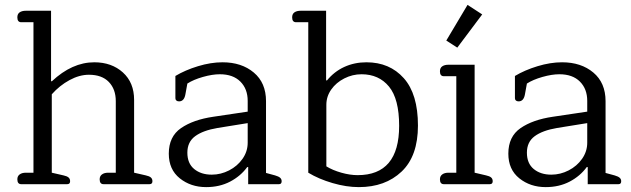

<svg xmlns="http://www.w3.org/2000/svg" viewBox="-20 -754 2585 786"><path d="M51 -20Q51 -33 60.5 -40Q70 -47 86 -47H117V-663H67Q51 -663 51 -683Q51 -697 60.5 -703.5Q70 -710 86 -710H189V-422L192 -421Q275 -499 366 -499Q437 -499 483 -457.5Q529 -416 529 -345V-47L577 -36Q591 -33 597.5 -27.5Q604 -22 604 -12Q604 0 592 0H404Q388 0 388 -20Q388 -33 397.5 -40Q407 -47 423 -47H454V-340Q454 -389 425.5 -418.5Q397 -448 344 -448Q305 -448 264.5 -426Q224 -404 192 -368V-47L240 -36Q254 -33 260.5 -27.5Q267 -22 267 -12Q267 0 255 0H67Q51 0 51 -20Z M671 -125Q671 -195 721 -229.5Q771 -264 853 -276L994 -297V-341Q994 -390 964 -420Q934 -450 880 -450Q849 -450 810.5 -439Q772 -428 747 -412L739 -368Q734 -339 713 -339Q706 -339 702 -342.5Q698 -346 698 -352V-443Q738 -467 790.5 -483Q843 -499 891 -499Q969 -499 1019 -457Q1069 -415 1069 -340V-46L1106 -36Q1120 -32 1126.5 -26.5Q1133 -21 1133 -12Q1133 0 1122 0H996V-70H992Q965 -33 922 -10.5Q879 12 824 12Q761 12 716 -24Q671 -60 671 -125ZM994 -170V-250L870 -230Q811 -220 779 -196.5Q747 -173 747 -129Q747 -85 775 -62Q803 -39 847 -39Q884 -39 918 -56.5Q952 -74 973 -104Q994 -134 994 -170Z M1242 -47V-663H1192Q1176 -663 1176 -683Q1176 -697 1185.5 -703.5Q1195 -710 1211 -710H1315V-426L1318 -424Q1348 -461 1389.5 -480Q1431 -499 1480 -499Q1575 -499 1633 -434Q1691 -369 1691 -240Q1691 -115 1624 -51.5Q1557 12 1449 12Q1398 12 1341.5 -4.5Q1285 -21 1242 -47ZM1614 -239Q1614 -349 1572.5 -399.5Q1531 -450 1460 -450Q1423 -450 1389.5 -433Q1356 -416 1336 -387.5Q1316 -359 1316 -325V-73Q1342 -57 1377.5 -47Q1413 -37 1444 -37Q1614 -37 1614 -239Z M1807 -588 1894 -734 1954 -695 1852 -559ZM1781 -20Q1781 -33 1790.5 -40Q1800 -47 1816 -47H1848V-442H1797Q1781 -442 1781 -462Q1781 -476 1790.5 -482.5Q1800 -489 1816 -489H1923V-47L1970 -36Q1984 -33 1990.5 -27.5Q1997 -22 1997 -12Q1997 0 1985 0H1797Q1781 0 1781 -20Z M2061 -125Q2061 -195 2111 -229.5Q2161 -264 2243 -276L2384 -297V-341Q2384 -390 2354 -420Q2324 -450 2270 -450Q2239 -450 2200.5 -439Q2162 -428 2137 -412L2129 -368Q2124 -339 2103 -339Q2096 -339 2092 -342.5Q2088 -346 2088 -352V-443Q2128 -467 2180.5 -483Q2233 -499 2281 -499Q2359 -499 2409 -457Q2459 -415 2459 -340V-46L2496 -36Q2510 -32 2516.5 -26.5Q2523 -21 2523 -12Q2523 0 2512 0H2386V-70H2382Q2355 -33 2312 -10.5Q2269 12 2214 12Q2151 12 2106 -24Q2061 -60 2061 -125ZM2384 -170V-250L2260 -230Q2201 -220 2169 -196.5Q2137 -173 2137 -129Q2137 -85 2165 -62Q2193 -39 2237 -39Q2274 -39 2308 -56.5Q2342 -74 2363 -104Q2384 -134 2384 -170Z"/></svg>

Font: Maitree
Style: Regular
Weight: 400
Designer: CadsonDemak Team
Foundry: CadsonDemak
Version: Version 1.001